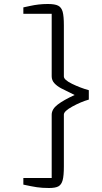

<svg xmlns="http://www.w3.org/2000/svg" viewBox="-20 -855 509 962"><path d="M239 -280Q239 -308 269 -331Q299 -354 354 -379Q308 -401 286.5 -412.5Q265 -424 252 -438.5Q239 -453 239 -473V-786H97V-818Q107 -820 129.5 -825Q152 -830 174 -832.5Q196 -835 220 -835Q255 -835 271.5 -826.5Q288 -818 294 -796Q300 -774 300 -728V-472Q300 -455 341 -435Q382 -415 425 -403V-356Q386 -345 343 -321.5Q300 -298 300 -281V-21Q300 25 294 47.5Q288 70 273 78.5Q258 87 226 87Q191 87 164.5 83Q138 79 97 70V37H239Z"/></svg>

Font: Martel UltraLight
Style: Regular
Weight: 250
Designer: Dan Reynolds
Foundry: Dan Reynolds
Version: Version 1.001; ttfautohint (v1.1) -l 5 -r 5 -G 72 -x 0 -D la